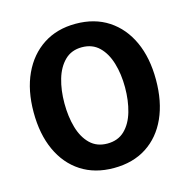

<svg xmlns="http://www.w3.org/2000/svg" viewBox="-107 -815 928 940"><g transform="rotate(-15 357.0 -345.5)"><path d="M667 -345Q667 -456 629.5 -538Q592 -620 522.5 -665.5Q453 -711 357 -711Q262 -711 192.5 -665.5Q123 -620 85 -538Q47 -456 47 -345Q47 -234 84.5 -152Q122 -70 191.5 -25Q261 20 357 20Q454 20 523.5 -25Q593 -70 630 -152Q667 -234 667 -345ZM511 -348Q511 -281 495 -225.5Q479 -170 445 -137Q411 -104 357 -104Q304 -104 270 -137Q236 -170 220 -225.5Q204 -281 204 -348Q204 -415 220 -470Q236 -525 270 -558.5Q304 -592 357 -592Q410 -592 444 -559Q478 -526 494.5 -470.5Q511 -415 511 -348Z"/></g></svg>

Font: Repo Bold
Style: Bold
Weight: 700
Designer: Stefan Peev
Foundry: Context Ltd
Version: Version 1.502